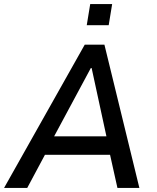

<svg xmlns="http://www.w3.org/2000/svg" viewBox="-34 -925 772 945"><path d="M-14 0 383 -705H480L652 0H544L499 -202L540 -163H153L208 -202L100 0ZM413 -590 219 -229 202 -254H520L495 -230L417 -590ZM393 -801 410 -905H518L501 -801Z"/></svg>

Font: Nunito Sans 7pt SemiCondensed SemiBold
Style: Italic
Weight: 600
Width: 4
Italic angle: -9°
Designer: Vernon Adams
Foundry: Vernon Adams
Version: Version 3.101;gftools[0.9.27]